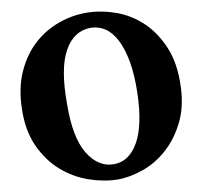

<svg xmlns="http://www.w3.org/2000/svg" viewBox="-20 -651 355 337"><path d="M297.4 -498Q302.2 -462.9 293.7 -434.6Q285.2 -406.2 268.8 -385.5Q252.4 -364.7 230.5 -352.3Q208.5 -339.8 186.5 -335.9Q162.1 -332 135 -336.4Q107.9 -340.8 84 -355.2Q60.1 -369.6 42.2 -395.3Q24.4 -420.9 18.6 -459Q12.7 -496.6 20.3 -526.1Q27.8 -555.7 44.4 -577.1Q61 -598.6 84.5 -611.8Q107.9 -625 133.3 -628.9Q158.2 -632.8 184.8 -628.2Q211.4 -623.5 234.6 -608.2Q257.8 -592.8 274.9 -565.9Q292 -539.1 297.4 -498ZM180.2 -362.8Q207 -367.7 218.3 -399.4Q229.5 -431.2 221.2 -487.3Q216.3 -520 207.8 -543Q199.2 -565.9 188.5 -579.8Q177.7 -593.8 165 -599.1Q152.3 -604.5 138.7 -602.1Q109.4 -596.7 97.9 -563.7Q86.4 -530.8 97.7 -468.3Q107.4 -409.2 130.1 -383.5Q152.8 -357.9 180.2 -362.8Z"/></svg>

Font: Varendra
Style: Regular
Weight: 700
Designer: Jacob Thomas
Foundry: Bangla Type Foundry
Version: Version 1.008